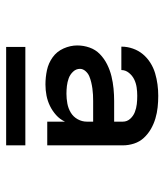

<svg xmlns="http://www.w3.org/2000/svg" viewBox="26 -760 547 640"><g transform="rotate(90 300.0 -439.5)"><path d="M261 -317Q237 -317 213.5 -322Q190 -327 170.5 -341Q151 -355 141 -377.5Q131 -400 131 -423Q131 -444 138 -464Q145 -484 160 -498.5Q175 -513 194 -522.5Q213 -532 233.5 -537Q254 -542 275 -544Q296 -546 316 -546H385V-575Q385 -589 375.5 -599.5Q366 -610 353 -615Q340 -620 326.5 -621.5Q313 -623 299 -623Q285 -623 271 -621Q257 -619 244.5 -613Q232 -607 222.5 -595.5Q213 -584 213 -570Q213 -570 213 -570Q213 -570 213 -570H135Q135 -570 135 -570.5Q135 -571 135 -571Q135 -590 141.5 -608.5Q148 -627 160 -641.5Q172 -656 188.5 -666.5Q205 -677 223.5 -682.5Q242 -688 261 -690.5Q280 -693 299 -693Q318 -693 337 -691Q356 -689 374.5 -683.5Q393 -678 409.5 -668.5Q426 -659 439 -645Q452 -631 458 -612.5Q464 -594 464 -575V-323H385V-382Q377 -365 363 -352.5Q349 -340 332.5 -332Q316 -324 298 -320.5Q280 -317 261 -317ZM292 -387Q308 -387 324.5 -390Q341 -393 355 -401.5Q369 -410 377 -424.5Q385 -439 385 -455V-476H316Q306 -476 295.5 -475.5Q285 -475 274.5 -473.5Q264 -472 253.5 -469.5Q243 -467 233.5 -463Q224 -459 216.5 -450.5Q209 -442 209 -432Q209 -419 218.5 -409Q228 -399 240.5 -394.5Q253 -390 266 -388.5Q279 -387 292 -387ZM136 -186V-250H464V-186Z"/></g></svg>

Font: Zed Mono Extended
Style: Regular
Weight: 400
Width: 7
Monospace: yes
Designer: Belleve Invis
Foundry: Belleve Invis
Version: Version 1.0.0; ttfautohint (v1.8.4)